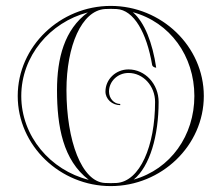

<svg xmlns="http://www.w3.org/2000/svg" viewBox="-20 -625 750 650"><path d="M506.6 -396.1 508.8 -395.9C496.3 -480.2 469.5 -549.8 429.5 -583.8C555.9 -549.6 638 -435 638 -300C638 -166.2 557.6 -52.4 432.6 -17C487.6 -61.9 517 -165.7 517 -280C517 -340.7 471.3 -390 415 -390C371.9 -390 337 -356.4 337 -315C337 -289.6 359.4 -269 387 -269V-273C366 -273 349 -291.8 349 -315C349 -349.8 378.6 -378 415 -378C464.7 -378 505 -334.1 505 -280C505 -130.7 453.8 -11.1 375 -5.6C368.4 -5.2 361.7 -5 355 -5C348.3 -5 341.6 -5.2 335 -5.6C256.7 -9.7 205 -147.7 205 -320C205 -469.3 256.2 -588.9 335 -594.4C341.6 -594.8 348.3 -595 355 -595C361.7 -595 368.4 -594.8 375 -594.4C433 -591.3 476.5 -514.7 495.1 -405C495.8 -400.5 501.1 -397.1 506.6 -396.1ZM40 -300C40 -131.6 183.9 5 355 5C526.1 5 670 -131.6 670 -300C670 -468.4 526.1 -605 355 -605C183.9 -605 40 -468.4 40 -300ZM277.4 -583C198.2 -525.5 173 -427.7 173 -320C173 -196.6 193.4 -82.7 280.5 -16.2C150.6 -48.6 52 -163.8 52 -300C52 -435.1 149 -549.5 277.4 -583Z"/></svg>

Font: SortefaxS01
Style: Medium
Weight: 500
Designer: gluk
Foundry: gluk
Version: Version 0.261